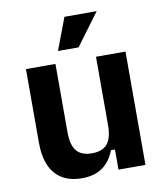

<svg xmlns="http://www.w3.org/2000/svg" viewBox="-84 -811 766 891"><g transform="rotate(-10 299.0 -366.0)"><path d="M231 10Q149 10 105.5 -40Q62 -90 62 -186V-534H201V-212Q201 -151.5 224 -123.8Q247 -96 296.2 -96Q346 -96 369 -123.8Q392 -151.5 392 -212V-534H531V0H404V-95H385Q366 -44 328 -17Q290 10 231 10ZM223 -591 280 -742H432L320 -591Z"/></g></svg>

Font: Mozilla Text ExtraLight
Style: Regular
Weight: 200
Designer: Studio DRAMA
Foundry: Studio DRAMA
Version: Version 1.000